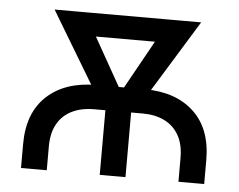

<svg xmlns="http://www.w3.org/2000/svg" viewBox="-43 -573 777 624"><g transform="rotate(5 345.5 -261.0)"><path d="M46.9 0V-78.1Q46.9 -180.2 106.2 -235.1Q165.5 -290 267.1 -290H425.3Q526.4 -290 585.4 -235.1Q644.5 -180.2 644.5 -78.1V0H560.5V-78.1Q560.5 -121.6 543.9 -151.1Q527.3 -180.7 497.1 -195.8Q466.8 -210.9 425.3 -210.9H267.1Q225.6 -210.9 194.8 -195.8Q164.1 -180.7 147.5 -151.1Q130.9 -121.6 130.9 -78.1V0ZM303.7 0V-277.3H387.7V0ZM294.9 -215.8 110.8 -522.5H209.5L373.5 -231.4L363.8 -215.8ZM334.5 -215.8 326.7 -234.4 486.8 -522.5H588.9L400.4 -215.8ZM187 -446.8V-522.5H528.3V-446.8Z"/></g></svg>

Font: Inter 28pt
Style: Regular
Weight: 400
Designer: Rasmus Andersson
Foundry: rsms
Version: Version 4.001;git-66647c0bb